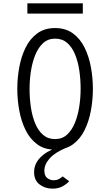

<svg xmlns="http://www.w3.org/2000/svg" viewBox="-20 -879 656 1143"><path d="M308 12Q245 12 201.8 -19.8Q158.5 -51.5 132.5 -104.2Q106.5 -157 94.8 -221Q83 -285 83 -350Q83 -415 94.8 -479Q106.5 -543 132.5 -595.8Q158.5 -648.5 201.8 -680.2Q245 -712 308 -712Q371 -712 414.2 -680.2Q457.5 -648.5 483.5 -595.8Q509.5 -543 521.2 -479Q533 -415 533 -350Q533 -285 521.2 -221Q509.5 -157 483.5 -104.2Q457.5 -51.5 414.2 -19.8Q371 12 308 12ZM308 -51Q350.5 -51 379.5 -77.8Q408.5 -104.5 426.2 -148.5Q444 -192.5 452 -245.2Q460 -298 460 -350Q460 -407 452 -460.5Q444 -514 426.2 -556.5Q408.5 -599 379.5 -624Q350.5 -649 308 -649Q265.5 -649 236.5 -622.2Q207.5 -595.5 189.8 -551.5Q172 -507.5 164 -454.8Q156 -402 156 -350Q156 -293 164 -239.5Q172 -186 189.8 -143.5Q207.5 -101 236.5 -76Q265.5 -51 308 -51ZM292 244Q248.5 244 215.8 219.2Q183 194.5 183 146Q183 96.5 219.8 58.8Q256.5 21 320 0H376Q308.5 27.5 276.2 63.5Q244 99.5 244 137Q244 167.5 261.2 180.8Q278.5 194 298 194Q319 194 332 186.2Q345 178.5 353 171L392 200Q377 216.5 352.5 230.2Q328 244 292 244ZM143 -798V-859H473V-798Z"/></svg>

Font: Overpass Mono Light
Style: Regular
Weight: 300
Monospace: yes
Designer: Delve Withrington, Dave Bailey
Foundry: Delve Fonts LLC
Version: Version 4.000